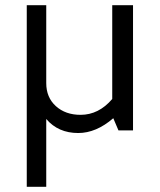

<svg xmlns="http://www.w3.org/2000/svg" viewBox="-20 -502 615 739"><path d="M83 217V-482H158V-182Q158 -127 195 -93.5Q232 -60 290 -60Q360 -60 412 -121V-482H492V0H436L416 -47Q350 10 281 10Q204 10 158 -44V217Z"/></svg>

Font: Cantarell
Style: Regular
Weight: 400
Designer: Dave Crossland, Nikolaus Waxweiler, Florian Fecher, Jacques Le Bailly, Eben Sorkin, Alexei Vanyashin, Alexios Zavras, Em
Version: Version 0.303